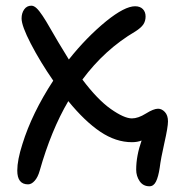

<svg xmlns="http://www.w3.org/2000/svg" viewBox="-20 -505 618 678"><path d="M79.1 146Q41 146 41 97.2Q41 60.1 59.1 3.9Q92.8 -105 168 -220.2Q122.1 -286.6 89.1 -350.1Q56.2 -413.6 56.2 -439.9Q56.2 -458.5 65.4 -471.7Q74.7 -484.9 90.8 -484.9Q99.6 -484.9 108.9 -476.3Q118.2 -467.8 130.6 -449Q143.1 -430.2 154.5 -409.9Q166 -389.6 185.8 -356.2Q205.6 -322.8 223.1 -294.9Q284.7 -372.6 355 -430.2Q420.4 -482.9 457 -482.9Q474.6 -482.9 484.4 -472.9Q494.1 -462.9 494.1 -446.8Q494.1 -430.7 486.1 -418.7Q478 -406.7 458 -394Q350.1 -330.6 271 -224.1Q324.2 -153.3 371.3 -120.1Q418.5 -86.9 445.8 -86.9Q467.8 -86.9 495.1 -104Q522.5 -121.1 538.1 -121.1Q551.3 -121.1 562.3 -109.4Q573.2 -97.7 573.2 -76.2Q573.2 -56.2 560.5 -0.5Q547.9 55.2 543.9 87.9Q539.1 119.6 530.8 136.2Q522.5 152.8 507.8 152.8Q485.4 152.8 473.1 134.8Q460.9 116.7 460.9 94.2Q460.9 45.4 480 -8.8Q465.3 -2.9 445.8 -2.9Q389.2 -2.9 334.2 -39.8Q279.3 -76.7 221.2 -147.9Q160.6 -44.9 120.1 98.1Q113.8 120.6 102.5 133.3Q91.3 146 79.1 146Z"/></svg>

Font: Shantell Sans Irregular
Style: Regular
Weight: 400
Designer: Stephen Nixon, Anya Danilova, Shantell Martin
Foundry: Arrow Type
Version: Version 1.006;[9816181b4]